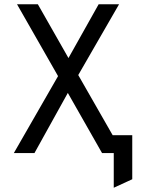

<svg xmlns="http://www.w3.org/2000/svg" viewBox="-20 -720 694 903"><path d="M515 163V0H466V-84H602V123ZM45 0 253 -362 60 -700H158L302 -447L444 -700H540L348 -367L558 0H460L299 -283L142 0Z"/></svg>

Font: Undotted
Style: Regular
Weight: 400
Designer: Delve Withrington, Dave Bailey, Thomas Jockin
Foundry: Delve Fonts LLC
Version: Version 4.000